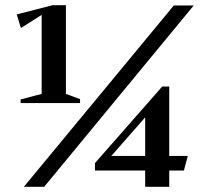

<svg xmlns="http://www.w3.org/2000/svg" viewBox="-20 -714 779 734"><path d="M58.9 -320V-333.9L139.3 -355V-657.1L60 -606.9L43.9 -658.9L180.6 -694H232V-355L286 -335.1V-320ZM71.3 0 644.4 -693H720.5L149 0ZM535 0V-62.1H343V-90.4L600 -383.1H627V-118H698L683 -62.1H627V0ZM405.7 -118H535V-265.3Z"/></svg>

Font: Ancizar Serif Light
Style: Regular
Weight: 300
Designer: Cesar Puertas, Viviana Monsalve, Julian Moncada, Julian Prieto, Jose Castro, Felipe Aragon, Mariel Hernandez, Sara Alarc
Version: Version 8.100